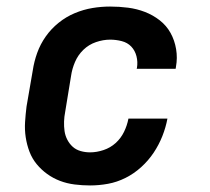

<svg xmlns="http://www.w3.org/2000/svg" viewBox="-20 -558 640 586"><path d="M255 8Q231 8 207.5 5Q184 2 163 -6Q142 -14 124 -27Q106 -40 92 -57Q78 -74 70 -95Q62 -116 58.5 -139Q55 -162 56.5 -185.5Q58 -209 61 -233L80 -343Q84 -370 93.5 -396.5Q103 -423 119.5 -446.5Q136 -470 159 -488.5Q182 -507 208.5 -518Q235 -529 262 -533.5Q289 -538 316 -538Q344 -538 371 -534.5Q398 -531 422.5 -521.5Q447 -512 467.5 -496Q488 -480 500.5 -457.5Q513 -435 517.5 -408Q522 -381 517 -354Q517 -352 516.5 -350.5Q516 -349 516 -348H397Q397 -348 397.5 -349Q398 -350 398 -351Q401 -369 396.5 -386.5Q392 -404 380.5 -416Q369 -428 351.5 -432.5Q334 -437 316 -437Q295 -437 273 -429.5Q251 -422 234.5 -406Q218 -390 209 -369Q200 -348 197 -327L179 -217Q176 -202 175.5 -187Q175 -172 177 -158Q179 -144 185.5 -131.5Q192 -119 202 -110Q212 -101 226 -97Q240 -93 255 -93Q275 -93 296 -100Q317 -107 333 -121.5Q349 -136 358.5 -155.5Q368 -175 372 -196H491Q486 -169 475.5 -142.5Q465 -116 449 -92Q433 -68 411 -48Q389 -28 363 -15Q337 -2 309.5 3Q282 8 255 8Z"/></svg>

Font: Iosevka Slab Extended Oblique
Style: Bold
Weight: 700
Width: 7
Italic angle: -9°
Monospace: yes
Designer: Belleve Invis
Foundry: Belleve Invis
Version: Version 11.1.1; ttfautohint (v1.8.3)